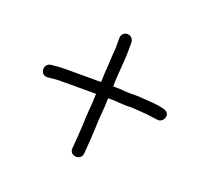

<svg xmlns="http://www.w3.org/2000/svg" viewBox="-96 -671 805 748"><g transform="rotate(20 307.0 -297.0)"><path d="M288 -531V-496C288 -488.7 287.3 -478 286 -464C284.4 -430.2 283.5 -416.4 281 -380C281 -370 280.7 -358.3 280 -345H129C111.5 -345 87.5 -342.7 72 -341C40.6 -334.7 45.5 -287.8 78 -291C91.7 -292.5 113.4 -295 129 -295H277C277 -250.1 270 -209.6 270 -165C268.4 -132.7 266.6 -106.1 264 -77L263 -65C259.7 -31.6 309.8 -28.5 313 -60L314 -72C316.6 -102.6 318.3 -129.6 320 -163C320 -208.6 327 -249.2 327 -295H343C366.8 -295 380.2 -292 406 -292C426.6 -293.3 444.8 -291.4 463 -290L489 -288C505.4 -285.5 520.5 -284.1 535 -282C549.6 -279.1 561.7 -291.3 564 -303C567.8 -322 551.4 -329.8 536 -332C516.8 -337.5 488.8 -338.4 467 -340L439 -342C428.3 -342.7 416.7 -342.7 404 -342L381 -343C367.7 -344.3 355 -345 343 -345H330C330 -398.9 338 -445.4 338 -496V-531C338 -544.5 326.1 -556 312.5 -556C298.9 -556 288 -544.5 288 -531Z"/></g></svg>

Font: HoneyBee
Style: Book
Weight: 300
Foundry: Cannot Into Space Fonts
Version: Version 0.89